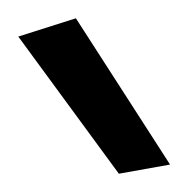

<svg xmlns="http://www.w3.org/2000/svg" viewBox="-20 -762 206 210"><path d="M110 -572 0 -722 63 -742 166 -582Z"/></svg>

Font: Special Gothic
Style: Regular
Weight: 400
Designer: Alistair McCready
Foundry: Monolith
Version: Version 1.010; ttfautohint (v1.8.4.7-5d5b)